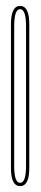

<svg xmlns="http://www.w3.org/2000/svg" viewBox="-20 -626 139 649"><path d="M48 3Q17 3 17 -58Q17 -119 17 -300.5Q17 -482 17 -544Q17 -606 48 -606Q79 -606 79 -544Q79 -482 79 -300.5Q79 -119 79 -58Q79 3 48 3ZM48 -8Q68 -8 68 -65Q68 -122 68 -300.5Q68 -479 68 -537Q68 -595 48 -595Q28 -595 28 -537Q28 -479 28 -300.5Q28 -122 28 -65Q28 -8 48 -8Z"/></svg>

Font: Anybody UltraCondensed Thin
Style: Regular
Weight: 100
Width: 1
Designer: Tyler Finck
Foundry: Etcetera Type Company
Version: Version 1.110